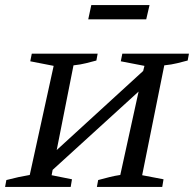

<svg xmlns="http://www.w3.org/2000/svg" viewBox="-20 -735 763 755"><path d="M0 0 5 -27Q32 -34 52.5 -38.5Q73 -43 97 -47L191 -476L99 -494L105 -524H364L359 -497Q340 -492 318.5 -486.5Q297 -481 269 -478L203 -145L543 -456L548 -476L455 -494L461 -524H723L718 -497Q699 -492 677 -486.5Q655 -481 626 -478L539 -46L623 -30L618 0H361L366 -27Q388 -33 410 -38.5Q432 -44 453 -47L525 -375L187 -67L183 -46L263 -30L258 0ZM327 -659 339 -715H568L555 -659Z"/></svg>

Font: Piazzolla SC
Style: Italic
Weight: 400
Italic angle: -11.3°
Designer: Juan Pablo del Peral
Foundry: Huerta Tipografica
Version: Version 1.330